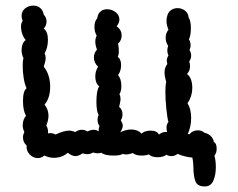

<svg xmlns="http://www.w3.org/2000/svg" viewBox="-20 -557 848 685"><path d="M753 -27Q753 -10 745 -2Q750 16 750 39Q750 68 741 88Q732 108 712 108Q685 109 677.5 90.5Q670 72 670 39Q670 35 669 23.5Q668 12 666 5Q657 5 640.5 1Q624 -3 614 -8Q603 0 591 0Q582 0 574 -5Q562 4 542 4Q522 4 511 -6Q500 -2 485 -2Q464 -2 454 -11Q441 -6 430 -6Q422 -6 418 -8Q409 -2 386 -2Q353 -2 342 -12Q332 -10 328 -10Q320 -10 312 -13Q303 -7 291 -7Q283 -7 275 -10Q260 0 249 0Q237 0 222 -12Q201 6 172 6Q156 6 138 -2Q128 7 115 7Q98 7 85.5 -6.5Q73 -20 75 -38Q62 -49 62 -67Q62 -76 67 -86Q61 -97 61 -111Q61 -121 64.5 -130Q68 -139 73 -143Q62 -163 62 -197Q62 -233 75 -242Q68 -256 64.5 -278.5Q61 -301 61 -322Q61 -343 64 -349Q57 -363 57 -378Q57 -390 61 -400Q65 -410 72 -414Q65 -421 60 -434.5Q55 -448 55 -461Q55 -476 61 -483Q57 -491 57 -500Q57 -517 69.5 -527Q82 -537 99 -537Q113 -537 123 -529Q133 -521 136 -505Q146 -495 146 -480Q146 -466 136 -455Q151 -444 151 -415Q151 -387 139 -366Q143 -359 143 -350Q143 -342 140 -332.5Q137 -323 136 -319Q147 -306 153 -287.5Q159 -269 159 -248Q159 -207 139 -184Q153 -166 153 -144Q153 -128 145 -109Q153 -97 151 -81Q154 -82 160 -82Q170 -82 178 -77Q208 -91 226 -91Q236 -91 249 -86Q259 -94 272 -94Q283 -94 292 -88Q304 -94 314 -94Q325 -94 332 -88V-93Q332 -101 335 -107Q328 -117 328 -130Q328 -139 332 -147Q324 -159 324 -194Q324 -235 334 -249Q320 -260 320 -284Q320 -304 330 -319Q315 -333 315 -352Q315 -368 326 -380Q320 -396 320 -409Q320 -420 325 -430Q317 -443 317 -461Q317 -481 327 -492Q329 -508 338.5 -516Q348 -524 362 -524Q379 -524 392.5 -513.5Q406 -503 406 -487Q406 -476 396 -463Q414 -451 414 -430Q414 -413 401 -401Q404 -389 404 -374Q404 -362 400 -354Q412 -346 412 -325Q412 -303 401 -289Q413 -276 413 -249Q413 -232 406 -221Q410 -214 410 -205Q410 -198 408 -189Q406 -180 405 -176Q417 -166 417 -149Q417 -137 411 -128Q418 -116 418 -109Q418 -99 409 -85Q429 -95 448 -95Q471 -95 486 -80Q489 -85 498 -88Q507 -91 517 -91Q540 -91 547 -77Q561 -88 576 -86Q574 -96 574 -101Q574 -114 581 -122Q577 -134 573.5 -168Q570 -202 570 -231Q570 -254 573 -264Q567 -286 567 -298Q567 -316 577 -329Q575 -337 575 -340Q575 -350 581 -359Q577 -367 577 -378Q577 -386 580 -393Q571 -407 571 -422Q571 -439 581 -451Q574 -468 574 -482Q574 -492 577 -502Q581 -515 591 -521.5Q601 -528 614 -528Q628 -528 640 -519Q652 -510 653 -494Q661 -483 661 -457Q661 -430 654 -417Q660 -407 660 -396Q660 -386 656 -379Q662 -369 662 -359Q662 -348 655 -337Q658 -330 658 -321Q658 -304 647 -293Q656 -287 661 -274Q666 -261 666 -245Q666 -213 649 -189Q662 -168 662 -136Q662 -106 650 -79Q654 -79 656 -78Q667 -92 686 -92Q700 -92 710 -83Q722 -81 731.5 -72Q741 -63 743 -51Q753 -45 753 -27Z"/></svg>

Font: Pangolin
Style: Regular
Weight: 400
Designer: Kevin Burke
Foundry: Google, Inc.
Version: Version 1.101